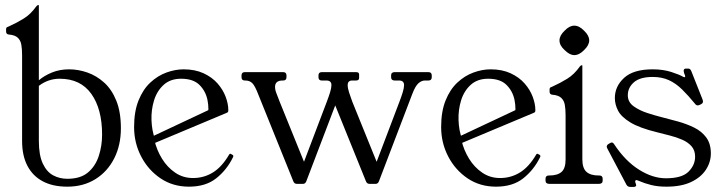

<svg xmlns="http://www.w3.org/2000/svg" viewBox="-20 -724 2841 756"><path d="M245 11Q188 11 148.5 -10Q109 -31 88 -71Q67 -111 67 -169V-506Q67 -531 64 -548Q61 -565 50 -575.5Q39 -586 15 -588Q4 -589 4 -600V-610Q4 -615 8 -617Q12 -619 17 -621Q46 -634 73.5 -651Q101 -668 123 -699Q127 -704 130 -704H131Q133 -704 133 -703V-408Q154 -426 184.5 -438.5Q215 -451 252 -451Q288 -451 324 -438.5Q360 -426 390 -399Q420 -372 438 -327.5Q456 -283 456 -219Q456 -152 429.5 -100Q403 -48 355.5 -18.5Q308 11 245 11ZM245 -20Q297 -20 326.5 -45Q356 -70 369 -110Q382 -150 382 -194Q382 -295 339.5 -354.5Q297 -414 215 -414Q170 -414 133 -386V-169Q133 -113 148.5 -80Q164 -47 189.5 -33.5Q215 -20 245 -20Z M897 -104Q873 -55 831.5 -22Q790 11 724 11Q661 11 612.5 -21.5Q564 -54 536 -107.5Q508 -161 508 -224Q508 -285 525.5 -328.5Q543 -372 572 -399Q601 -426 635.5 -438.5Q670 -451 703 -451Q748 -451 781.5 -435.5Q815 -420 836.5 -395.5Q858 -371 868.5 -343Q879 -315 879 -290Q879 -288 878.5 -285.5Q878 -283 876 -281.5Q874 -280 871 -279L549 -144L538 -167L823 -301L797 -263Q804 -295 797 -330Q790 -365 765.5 -389.5Q741 -414 693 -414Q651 -414 624.5 -390Q598 -366 586.5 -328.5Q575 -291 576.5 -250.5Q578 -210 590 -177L588 -172Q597 -133 618 -99Q639 -65 670 -44Q701 -23 740 -23Q783 -23 818.5 -45Q854 -67 882 -115Q885 -120 889 -118L896 -114Q901 -111 897 -104Z M1149 0Q1139 0 1135 -10L997 -352Q984 -386 973.5 -396.5Q963 -407 946 -407H944Q931 -407 931 -420V-427Q931 -440 944 -440H1095Q1108 -440 1108 -427V-420Q1108 -407 1095 -407H1093Q1063 -407 1063 -382Q1063 -370 1068.5 -356.5Q1074 -343 1081 -324L1177 -87L1267 -324Q1275 -345 1280 -361.5Q1285 -378 1285 -389Q1285 -407 1265 -407H1247Q1234 -407 1234 -420V-427Q1234 -440 1247 -440H1382Q1394 -440 1394 -431V-417Q1394 -407 1382 -407H1367Q1349 -407 1349 -389Q1349 -377 1354.5 -360Q1360 -343 1367 -324L1463 -87L1553 -324Q1561 -345 1566 -361.5Q1571 -378 1571 -389Q1571 -407 1551 -407H1534Q1520 -407 1520 -420V-427Q1520 -440 1534 -440H1667Q1680 -440 1680 -427V-420Q1680 -407 1667 -407H1653Q1640 -407 1627.5 -396Q1615 -385 1603 -353L1472 -10Q1468 0 1459 0H1435Q1425 0 1421 -10L1300 -309L1186 -10Q1182 0 1173 0Z M2106 -104Q2082 -55 2040.5 -22Q1999 11 1933 11Q1870 11 1821.5 -21.5Q1773 -54 1745 -107.5Q1717 -161 1717 -224Q1717 -285 1734.5 -328.5Q1752 -372 1781 -399Q1810 -426 1844.5 -438.5Q1879 -451 1912 -451Q1957 -451 1990.5 -435.5Q2024 -420 2045.5 -395.5Q2067 -371 2077.5 -343Q2088 -315 2088 -290Q2088 -288 2087.5 -285.5Q2087 -283 2085 -281.5Q2083 -280 2080 -279L1758 -144L1747 -167L2032 -301L2006 -263Q2013 -295 2006 -330Q1999 -365 1974.5 -389.5Q1950 -414 1902 -414Q1860 -414 1833.5 -390Q1807 -366 1795.5 -328.5Q1784 -291 1785.5 -250.5Q1787 -210 1799 -177L1797 -172Q1806 -133 1827 -99Q1848 -65 1879 -44Q1910 -23 1949 -23Q1992 -23 2027.5 -45Q2063 -67 2091 -115Q2094 -120 2098 -118L2105 -114Q2110 -111 2106 -104Z M2340 -33Q2353 -33 2353 -20V-13Q2353 0 2338 0H2143Q2128 0 2128 -13V-20Q2128 -33 2141 -33H2143Q2175 -33 2191 -47Q2207 -61 2207 -96V-269Q2207 -294 2204 -311Q2201 -328 2190 -338.5Q2179 -349 2155 -351Q2144 -352 2144 -363V-373Q2144 -378 2148 -380Q2152 -382 2157 -384Q2186 -397 2213.5 -414Q2241 -431 2263 -462Q2267 -467 2270 -467H2271Q2273 -467 2273 -466V-97Q2273 -62 2289 -47.5Q2305 -33 2337 -33ZM2241 -623Q2261 -623 2280 -603Q2300 -584 2300 -565Q2300 -546 2280 -527Q2261 -507 2241 -507Q2223 -507 2203 -527Q2183 -545 2183 -565Q2183 -584 2203 -603Q2222 -623 2241 -623Z M2737 -312Q2731 -309 2728 -309Q2721 -309 2717 -315Q2690 -348 2665.5 -372Q2641 -396 2613.5 -408.5Q2586 -421 2550 -421Q2500 -421 2476 -400Q2452 -379 2452 -349Q2452 -322 2475 -305.5Q2498 -289 2529 -279Q2560 -269 2584 -263Q2616 -255 2650 -245.5Q2684 -236 2713.5 -221.5Q2743 -207 2761 -182.5Q2779 -158 2779 -120Q2779 -85 2759 -55Q2739 -25 2700.5 -7Q2662 11 2604 11Q2570 11 2544 4.5Q2518 -2 2495 -12Q2488 -15 2487 -15Q2481 -15 2481 -9Q2481 -8 2481.5 -6Q2482 -4 2483 -2Q2485 4 2485 5Q2485 12 2474 12H2462Q2452 12 2447 4L2372 -138Q2369 -144 2369 -146Q2369 -153 2376 -157L2381 -160Q2386 -163 2389 -163Q2394 -163 2399 -155Q2442 -90 2496 -56Q2550 -22 2602 -22Q2665 -22 2691 -48Q2717 -74 2717 -107Q2717 -132 2703 -148Q2689 -164 2666 -174Q2643 -184 2617 -190.5Q2591 -197 2568 -203Q2498 -220 2462 -242Q2426 -264 2413.5 -288.5Q2401 -313 2401 -338Q2401 -384 2437.5 -417.5Q2474 -451 2550 -451Q2591 -451 2623.5 -440.5Q2656 -430 2669 -422Q2673 -420 2675 -420Q2678 -420 2678 -423Q2678 -425 2677 -428Q2676 -431 2674 -435Q2673 -439 2672.5 -441.5Q2672 -444 2672 -445Q2672 -454 2681 -454H2690Q2698 -454 2702 -444L2746 -333Q2747 -330 2747.5 -328Q2748 -326 2748 -324Q2748 -318 2741 -314Z"/></svg>

Font: Young Serif Light
Style: Regular
Weight: 300
Designer: Bastien Sozeau
Foundry: NBR — Bastien Sozeau
Version: Version 5.001